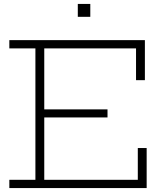

<svg xmlns="http://www.w3.org/2000/svg" viewBox="-20 -956 823 976"><path d="M526.5 -400V-359H185V-400ZM680.5 -203.5H725.5V0H27.5V-42H160V-710H27.5V-752H716.5V-548.5H671.5V-710H205V-42H680.5ZM375.5 -936H439V-870.5H375.5Z"/></svg>

Font: Hepta Slab Light
Style: Regular
Weight: 300
Designer: Michael LaGattuta
Foundry: Michael LaGattuta
Version: Version 1.102